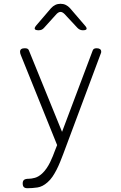

<svg xmlns="http://www.w3.org/2000/svg" viewBox="-20 -805 640 1015"><path d="M269 -5 282 -38 90 -514Q88 -519 87 -523Q86 -527 86 -531Q86 -541 92.5 -545.5Q99 -550 111 -550Q121 -550 126 -547Q131 -544 133 -538L308 -108L470 -538Q472 -544 477 -547Q482 -550 491 -550Q502 -550 508.5 -545.5Q515 -541 515 -532Q515 -529 514.5 -526.5Q514 -524 512 -520L314 10Q306 31 297.5 52Q289 73 279 92.5Q269 112 257.5 129Q246 146 231 159Q205 182 178 186Q151 190 125 190Q112 190 106 184Q100 178 100 165V164Q100 152 107 146Q114 140 133 140Q146 140 164.5 135Q183 130 202 113Q215 101 226 85Q237 69 245 52.5Q253 36 259 21Q265 6 269 -5ZM184 -645Q167 -645 164 -651.5Q161 -658 172 -671L250 -762Q260 -773 272.5 -779Q285 -785 300 -785Q315 -785 327.5 -779Q340 -773 350 -762L429 -670Q440 -658 437.5 -651.5Q435 -645 418 -645Q410 -645 403 -648Q396 -651 390 -657L321 -731Q310 -742 300 -742Q290 -742 279 -731L213 -658Q207 -651 200 -648Q193 -645 184 -645Z"/></svg>

Font: Maple Mono Thin
Style: Regular
Weight: 250
Monospace: yes
Designer: subframe7536
Version: Version 7.000